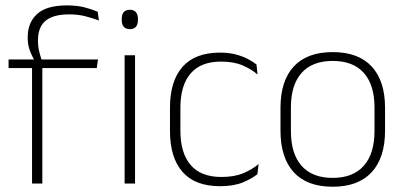

<svg xmlns="http://www.w3.org/2000/svg" viewBox="-20 -696 1534 728"><path d="M233.5 -675.5Q270 -675.5 297.8 -668.8Q325.5 -662 350.5 -651.5L355 -618.5Q327.5 -628.5 301.2 -635Q275 -641.5 242 -641.5Q199.5 -641.5 173.2 -629.8Q147 -618 135.5 -596.2Q124 -574.5 124 -544V-541.5Q124 -519.5 128.8 -500.2Q133.5 -481 139 -465.5L110 -463.5V-469Q101 -483 93 -504.8Q85 -526.5 85 -552V-554.5Q85 -610 120.5 -642.8Q156 -675.5 233.5 -675.5ZM101.5 0V-455H140.5V0ZM12.5 -438V-470.5H116.5H131.5H351.5L347 -438ZM452.5 0V-486.5H492V0ZM472.5 -585.5Q457 -585.5 449.2 -594.5Q441.5 -603.5 441.5 -620.5V-624.5Q441.5 -641 449.2 -650Q457 -659 472.5 -659Q487.5 -659 495.2 -650Q503 -641 503 -624.5V-620.5Q503 -603 495.2 -594.2Q487.5 -585.5 472.5 -585.5Z M814.5 10Q719.5 10 672 -44.2Q624.5 -98.5 624.5 -199.5V-287.5Q624.5 -388.5 672 -442.5Q719.5 -496.5 814.5 -496.5Q848 -496.5 874.2 -489.5Q900.5 -482.5 920 -472.2Q939.5 -462 952.5 -451.5L956.5 -413.5Q933 -434 899.5 -448.2Q866 -462.5 818 -462.5Q741.5 -462.5 702.8 -417.5Q664 -372.5 664 -287V-200.5Q664 -116 702.8 -70.5Q741.5 -25 819.5 -25Q869 -25 903 -39.5Q937 -54 960.5 -74L956 -35.5Q935.5 -19 901 -4.5Q866.5 10 814.5 10Z M1241.5 12Q1144 12 1093.8 -43Q1043.5 -98 1043.5 -201V-286.5Q1043.5 -389.5 1094 -444Q1144.5 -498.5 1241.5 -498.5Q1338.5 -498.5 1389.2 -444Q1440 -389.5 1440 -286.5V-201Q1440 -98 1389.2 -43Q1338.5 12 1241.5 12ZM1241.5 -21.5Q1318.5 -21.5 1359.2 -67.2Q1400 -113 1400 -199.5V-288Q1400 -374 1359.5 -419.5Q1319 -465 1241.5 -465Q1164 -465 1123.5 -419.5Q1083 -374 1083 -288V-199.5Q1083 -113 1123.5 -67.2Q1164 -21.5 1241.5 -21.5Z"/></svg>

Font: Anek Tamil ExtraLight
Style: Regular
Weight: 250
Version: Version 1.003